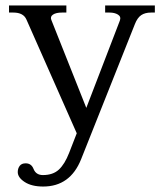

<svg xmlns="http://www.w3.org/2000/svg" viewBox="-20 -490 600 703"><path d="M547 -470V-444H533Q511 -444 497 -434.5Q483 -425 474 -402L277 93Q237 193 138 193Q96 193 70.5 176.5Q45 160 45 140Q45 127 52 117.5Q59 108 74 108Q95 108 103 129Q112 151 137 151Q174 151 195.5 131Q217 111 233 70L261 -2L77 -418Q66 -444 29 -444H13V-470H223V-444H207Q185 -444 174 -436.5Q163 -429 168 -417L296 -95L419 -415Q424 -429 412 -436.5Q400 -444 381 -444H365V-470Z"/></svg>

Font: TavirajRegular
Style: Regular
Weight: 400
Designer: Katatrad Team
Foundry: CadsonDemak
Version: Version 1.000